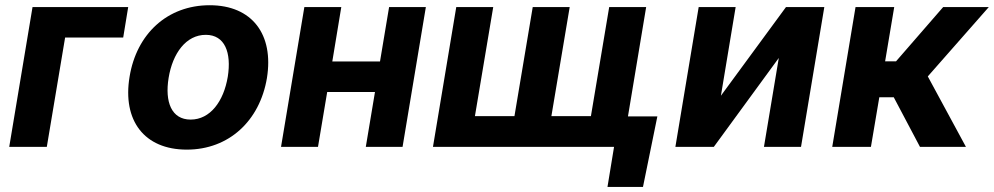

<svg xmlns="http://www.w3.org/2000/svg" viewBox="-20 -573 3877 749"><path d="M480.1 -545.5H106.9L16 0H162.6L234 -426.5H460.6Z M708.8 10.7C872.9 10.7 993.3 -101.6 1021.3 -268.5C1048.7 -438.2 964.1 -552.6 797.9 -552.6C632.8 -552.6 512.4 -440.7 485.4 -273.1C457.4 -103.7 541.9 10.7 708.8 10.7ZM637.8 -269.2C653.4 -365.4 706 -437.1 782.7 -437.1C857.2 -437.1 883.5 -367.9 868.6 -273.8C852.6 -177.6 800.1 -106.5 723.7 -106.5C648.8 -106.5 622.5 -175.4 637.8 -269.2Z M1311.4 -545.5H1167.3L1076.3 0H1220.5L1256.4 -214.1H1442.8L1407 0H1550.4L1641.3 -545.5H1497.9L1462.4 -333.1H1276.3Z M2544.4 -119H2429.7L2500.7 -545.5H2356.5L2285.2 -120H2131L2202.4 -545.5H2058.2L1986.9 -120H1832.7L1904.1 -545.5H1759.9L1669 0H2375.4L2349.8 156.2H2488.3Z M2792.3 -199.6 2849.8 -545.5H2705.6L2614.7 0H2764.6L3018.1 -346.9L2960.2 0H3104.8L3195.7 -545.5H3046.2Z M3226.6 0H3377.5L3410.2 -193.5H3466.6L3568.9 0H3748.2L3599.4 -274.9L3837.4 -545.5H3659.4L3475.5 -333.8H3432.9L3468.4 -545.5H3317.5Z"/></svg>

Font: Margiela Sans
Style: Bold Italic
Weight: 700
Italic angle: -9.39999°
Designer: Stefan Endress, Andreas Faust
Version: Version 1.100;FEAKit 1.0